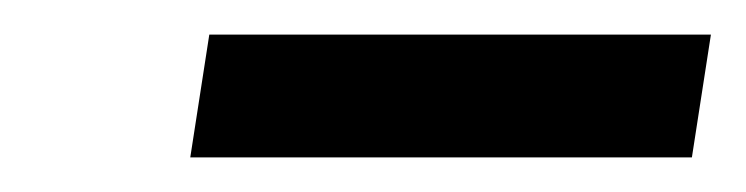

<svg xmlns="http://www.w3.org/2000/svg" viewBox="-20 -366 431 111"><path d="M90 -275H380L391 -346H101Z"/></svg>

Font: Aerodynamic
Style: BdObl
Weight: 500
Designer: Google
Version: Version 2.000980; 2014